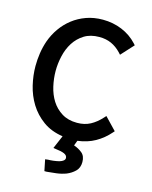

<svg xmlns="http://www.w3.org/2000/svg" viewBox="-130 -754 834 1056"><g transform="rotate(15 287.5 -226.0)"><path d="M274 7Q207 -3 160.5 -37Q114 -71 85 -118Q56 -165 43 -220Q30 -275 30 -328Q30 -365 35.5 -401.5Q41 -438 53 -473Q68 -515 93 -550.5Q118 -586 152 -612.5Q186 -639 229 -654.5Q272 -670 323 -670Q381 -670 432 -649Q483 -628 520 -588L528 -579L463 -508L452 -520Q427 -546 397 -559.5Q367 -573 329 -573Q278 -573 243 -551Q208 -529 186 -494.5Q164 -460 154 -416.5Q144 -373 144 -331Q144 -288 154 -244Q164 -200 186 -165Q208 -130 244 -107.5Q280 -85 331 -85Q374 -85 406.5 -102.5Q439 -120 467 -151L478 -163L544 -94L536 -85Q502 -46 458.5 -21.5Q415 3 359 10L348 39Q375 48 395.5 65Q416 82 416 116Q416 149 396 168.5Q376 188 349 199Q322 209 292.5 212.5Q263 216 240 218H227L214 154L230 152Q236 152 244 151.5Q252 151 260 150Q268 149 276.5 147.5Q285 146 293 144Q323 135 323 118Q323 103 305 95Q295 91 283.5 88.5Q272 86 261 85L242 82Z"/></g></svg>

Font: Codetta
Style: Bold
Weight: 700
Designer: Ulrich Proeller
Foundry: PROSA GmbH
Version: Version 2.00;September 29, 2018;FontCreator 11.5.0.2427 64-b